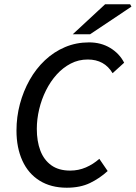

<svg xmlns="http://www.w3.org/2000/svg" viewBox="-20 -865 634 897"><path d="M292 12Q218 12 165 -21Q112 -54 84.5 -114.5Q57 -175 57 -255Q57 -319 73 -379Q89 -439 118.5 -491.5Q148 -544 190 -583.5Q232 -623 284 -645Q336 -667 396 -667Q452 -667 495 -641Q538 -615 560 -572L506 -523Q487 -555 458 -571Q429 -587 390 -587Q347 -587 310.5 -568Q274 -549 245 -517Q216 -485 195 -443Q174 -401 163 -354.5Q152 -308 152 -263Q152 -205 168.5 -161.5Q185 -118 219.5 -93Q254 -68 308 -68Q347 -68 381.5 -83Q416 -98 444 -123L483 -66Q446 -32 400.5 -10Q355 12 292 12ZM320 -705 471 -845H588L594 -834L401 -705Z"/></svg>

Font: Source Sans 3 Medium
Style: Italic
Weight: 500
Italic angle: -11°
Designer: Paul D. Hunt
Foundry: Adobe
Version: Version 3.052;hotconv 1.1.0;makeotfexe 2.6.0